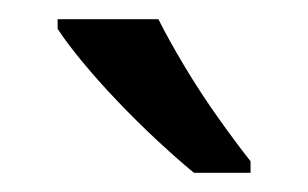

<svg xmlns="http://www.w3.org/2000/svg" viewBox="-20 -786 321 200"><path d="M145 -766Q156 -744 172.5 -716.5Q189 -689 207.5 -663Q226 -637 241 -618V-606H182Q165 -620 144 -639.5Q123 -659 102.5 -680.5Q82 -702 65.5 -722Q49 -742 40 -756V-766Z"/></svg>

Font: lkannada05
Style: Book
Weight: 400
Designer: Jelle Bosma - Monotype Design Team
Foundry: Monotype Imaging Inc.
Version: Version 2.003